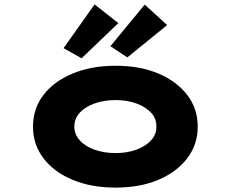

<svg xmlns="http://www.w3.org/2000/svg" viewBox="-20 -843 1049 873"><path d="M505 10Q395 10 310 -25.5Q225 -61 177.5 -123.5Q130 -186 130 -267Q130 -349 177.5 -411Q225 -473 310 -508.5Q395 -544 505 -544Q617 -544 700.5 -508.5Q784 -473 831.5 -411Q879 -349 879 -267Q879 -186 831.5 -123.5Q784 -61 700.5 -25.5Q617 10 505 10ZM505 -147Q557 -147 599 -162Q641 -177 666.5 -204.5Q692 -232 691 -267Q692 -304 666.5 -331Q641 -358 599 -373Q557 -388 505 -388Q454 -388 411 -373Q368 -358 343 -331Q318 -304 318 -267Q318 -232 343 -204.5Q368 -177 411 -162Q454 -147 505 -147ZM559 -582 482 -633 638 -822 740 -729ZM351 -578 269 -624 410 -823 518 -738Z"/></svg>

Font: Lexend Zetta ExtraBold
Style: Regular
Weight: 800
Designer: Bonnie Shaver-Troup, Thomas Jockin
Foundry: Lexend
Version: Version 1.007